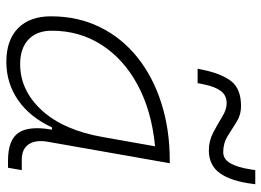

<svg xmlns="http://www.w3.org/2000/svg" viewBox="-133 -708 852 626"><g transform="rotate(90 293.0 -395.0)"><path d="M181.6 10.3Q110.8 10.3 72 -27.8Q33.2 -65.9 33.2 -135.3Q33.2 -223.1 68.4 -294.7Q103.5 -366.2 167 -417Q230.5 -467.8 316.4 -495.1Q402.3 -522.5 503.4 -522.5H512.2L442.4 -126Q435.1 -85.4 450.4 -62.7Q465.8 -40 500.5 -40H534.7L526.9 4.9H503.9Q436 4.9 412.8 -29.5Q389.6 -64 402.8 -138.7H395.5Q362.3 -66.9 306.9 -28.3Q251.5 10.3 181.6 10.3ZM189 -34.7Q274.9 -34.7 339.8 -105.5Q404.8 -176.3 427.2 -306.2L457 -474.6Q341.8 -463.4 257.3 -418Q172.9 -372.6 126.5 -300.5Q80.1 -228.5 80.1 -137.7Q80.1 -88.9 108.9 -61.8Q137.7 -34.7 189 -34.7ZM204.1 -613.3 207 -627.9Q219.7 -690.4 244.6 -722.7Q269.5 -754.9 326.2 -754.9Q354.5 -754.9 377.2 -740.5Q399.9 -726.1 423.3 -711.4Q446.8 -696.8 476.1 -696.8Q499 -696.8 512.5 -720.2Q525.9 -743.7 532.7 -788.6L534.7 -801.3H580.6L579.6 -793.5Q570.8 -722.7 544.9 -686.3Q519 -649.9 470.2 -649.9Q439 -649.9 411.4 -664.6Q383.8 -679.2 360.4 -693.6Q336.9 -708 317.4 -708Q290.5 -708 276.4 -688.7Q262.2 -669.4 254.9 -632.8L251 -613.3Z"/></g></svg>

Font: Cascadia Code NF ExtraLight
Style: Italic
Weight: 200
Italic angle: -10°
Monospace: yes
Designer: Aaron Bell
Foundry: Saja Typeworks
Version: Version 2404.023; ttfautohint (v1.8.4)